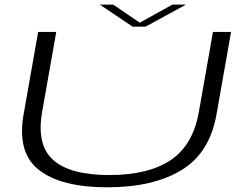

<svg xmlns="http://www.w3.org/2000/svg" viewBox="-20 -814 1100 838"><path d="M448 3.5Q248 3.5 150.8 -71.5Q53.5 -146.5 83 -315L146.5 -674.5H225.5L164 -326Q138.5 -180.5 212.8 -115.2Q287 -50 457 -50Q627.5 -50 725 -115.2Q822.5 -180.5 848 -326L909.5 -674.5H988.5L925 -315Q895.5 -146.5 772 -71.5Q648.5 3.5 448 3.5ZM559 -697.5 415.5 -794H474L590 -715L732.5 -794H792L615 -697.5Z"/></svg>

Font: Anybody UltraExpanded Light
Style: Italic
Weight: 300
Width: 9
Italic angle: -10°
Designer: Tyler Finck
Foundry: Etcetera Type Company
Version: Version 1.010; ttfautohint (v1.8.3) -l 8 -r 50 -G 200 -x 14 